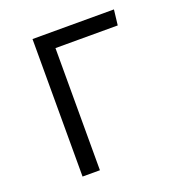

<svg xmlns="http://www.w3.org/2000/svg" viewBox="-125 -796 851 904"><g transform="rotate(-20 300.0 -344.5)"><path d="M544 -689H136V0H223V-612H535Z"/></g></svg>

Font: FiraMono Nerd Font
Style: Regular
Weight: 400
Designer: Carrois Corporate & Edenspiekermann AG
Foundry: Carrois Corporate GbR & Edenspiekermann AG
Version: Version 003.206;Nerd Fonts 3.3.0